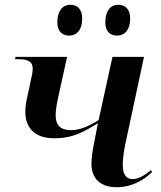

<svg xmlns="http://www.w3.org/2000/svg" viewBox="-20 -774 676 804"><path d="M471 -625C497 -625 525 -643 525 -697C525 -736 504 -754 475 -754C441 -754 421 -726 421 -681C421 -643 440 -625 471 -625ZM270 -625C297 -625 324 -643 324 -697C324 -736 304 -754 274 -754C241 -754 220 -726 220 -681C220 -643 240 -625 270 -625ZM469 10C535 10 586 -23 617 -54L612 -61C586 -40 560 -24 535 -24C507 -24 494 -45 494 -85C494 -111 500 -150 507 -181L583 -536H451L393 -271C344 -241 311 -229 277 -229C232 -229 213 -251 213 -292C213 -317 220 -350 227 -382L261 -536H45L43 -526H57C95 -526 117 -518 117 -486C117 -475 114 -457 108 -433L102 -403C93 -364 86 -337 86 -306C86 -242 122 -195 207 -195C290 -195 337 -226 390 -258L373 -170C366 -135 363 -107 363 -88C363 -39 388 10 469 10Z"/></svg>

Font: Noto Serif Display SemiBold
Style: Italic
Weight: 600
Italic angle: -12°
Designer: Monotype Design Team
Foundry: Monotype Imaging Inc.
Version: Version 2.009